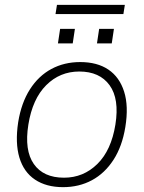

<svg xmlns="http://www.w3.org/2000/svg" viewBox="-20 -764 593 792"><path d="M240 8Q171 8 124.5 -23Q78 -54 60 -114Q42 -174 55 -260Q68 -340 103.5 -395.5Q139 -451 192 -479.5Q245 -508 311 -508Q381 -508 427 -477Q473 -446 492 -386Q511 -326 497 -240Q484 -160 448 -104.5Q412 -49 359 -20.5Q306 8 240 8ZM244 -31Q324 -31 381.5 -87.5Q439 -144 456 -250Q473 -356 432 -412.5Q391 -469 307 -469Q227 -469 170.5 -412.5Q114 -356 97 -250Q80 -144 119.5 -87.5Q159 -31 244 -31ZM209 -706 215 -744H495L489 -706ZM219 -585 228 -645H289L280 -585ZM380 -585 389 -645H450L441 -585Z"/></svg>

Font: Mulish ExtraLight
Style: Italic
Weight: 200
Italic angle: -9°
Designer: Vernon Adams
Foundry: Vernon Adams
Version: Version 3.603